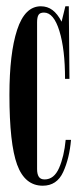

<svg xmlns="http://www.w3.org/2000/svg" viewBox="-20 -580 251 611"><path d="M189 -135H206Q201 -76 181 -32.5Q161 11 116 11Q59 11 34.5 -56Q10 -123 10 -278Q10 -410 34.5 -485Q59 -560 110 -560Q131 -560 147 -548Q163 -536 176 -511L188 -560H199L201 -329H187Q187 -423 169 -481.5Q151 -540 120 -540Q107 -540 102.5 -532.5Q98 -525 98 -509V-42Q98 -26 103.5 -17.5Q109 -9 122 -9Q152 -9 168 -45.5Q184 -82 189 -135Z"/></svg>

Font: FFF_Magyar-Nemzet Bold
Style: Regular
Weight: 700
Width: 2
Designer: bBox Type GmbH
Foundry: bBox Type GmbH
Version: Version 0.004